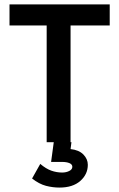

<svg xmlns="http://www.w3.org/2000/svg" viewBox="-20 -643 540 868"><path d="M191 0V-528H23V-623H476V-528H299V0ZM249 205Q218 205 187.5 197Q157 189 125 164L162 98Q188 120 212 128.5Q236 137 261 137Q279 137 293 130Q307 123 307 111Q307 100 294 94.5Q281 89 260 89H211L223 0H303L299 31Q337 35 357 55.5Q377 76 377 102Q377 145 343 175Q309 205 249 205Z"/></svg>

Font: Ligconsolata
Style: Bold
Weight: 700
Monospace: yes
Designer: Raph Levien, Cyreal, Brenton Simpson
Foundry: Raph Levien, Cyreal, Google
Version: Version 3.001; ttfautohint (v1.8.2.53-6de2)